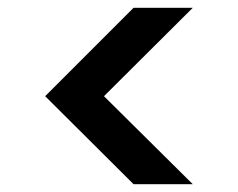

<svg xmlns="http://www.w3.org/2000/svg" viewBox="-20 -519 611 493"><path d="M475 -46H323L96 -272L323 -499H475L247 -272Z"/></svg>

Font: DM Sans 20pt SemiBold
Style: Regular
Weight: 600
Version: Version 4.004;gftools[0.9.30]